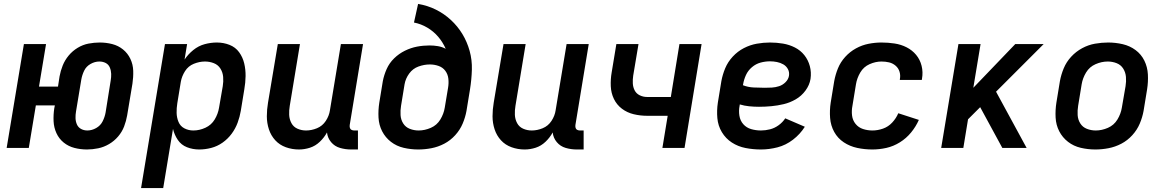

<svg xmlns="http://www.w3.org/2000/svg" viewBox="-20 -755 5944 980"><path d="M424 8Q452 8 481 2Q510 -4 536.5 -19.5Q563 -35 583 -58.5Q603 -82 613.5 -109.5Q624 -137 629 -166L656 -328Q661 -361 660 -393.5Q659 -426 645.5 -454.5Q632 -483 608 -502.5Q584 -522 553 -530Q522 -538 489 -538Q461 -538 432 -532.5Q403 -527 376.5 -511Q350 -495 330.5 -471.5Q311 -448 300 -420.5Q289 -393 284 -365L276 -313H179L215 -530H102L14 0H127L163 -217H260L257 -202Q252 -169 253.5 -136.5Q255 -104 268 -75.5Q281 -47 305 -27.5Q329 -8 360 0Q391 8 424 8ZM426 -89Q408 -89 393.5 -97Q379 -105 372.5 -120Q366 -135 365.5 -152Q365 -169 368 -186L395 -349Q399 -372 409.5 -394Q420 -416 442 -428.5Q464 -441 487 -441Q505 -441 519.5 -433.5Q534 -426 540.5 -410.5Q547 -395 547.5 -378Q548 -361 545 -344L519 -181Q515 -158 504 -136Q493 -114 471 -101.5Q449 -89 426 -89Z M700 205H813L863 -97Q870 -67 887.5 -41Q905 -15 934.5 -3.5Q964 8 997 8Q1027 8 1058 0Q1089 -8 1116 -27Q1143 -46 1162.5 -72.5Q1182 -99 1193 -129Q1204 -159 1209 -189L1227 -299Q1233 -333 1233.5 -366.5Q1234 -400 1226.5 -431.5Q1219 -463 1200.5 -488.5Q1182 -514 1151.5 -526Q1121 -538 1087 -538Q1056 -538 1024.5 -529.5Q993 -521 966.5 -499.5Q940 -478 922 -451L935 -530H822ZM967 -89Q942 -89 921 -100Q900 -111 891 -133Q882 -155 881.5 -179Q881 -203 885 -228L903 -338Q908 -366 924.5 -392Q941 -418 969.5 -429.5Q998 -441 1026 -441Q1050 -441 1071.5 -432.5Q1093 -424 1105 -405Q1117 -386 1119 -362.5Q1121 -339 1117 -315L1098 -205Q1093 -174 1076 -145.5Q1059 -117 1028.5 -103Q998 -89 967 -89Z M1506 8Q1534 8 1562 -1Q1590 -10 1612.5 -31.5Q1635 -53 1649 -79Q1652 -51 1670 -29.5Q1688 -8 1715.5 0Q1743 8 1772 8H1807V-89H1788Q1781 -89 1774.5 -92Q1768 -95 1766 -102Q1764 -109 1765 -117L1833 -530H1720L1664 -192Q1660 -164 1643 -138Q1626 -112 1598 -100.5Q1570 -89 1542 -89Q1519 -89 1498.5 -98Q1478 -107 1467.5 -126.5Q1457 -146 1456 -169Q1455 -192 1459 -215L1511 -530H1398L1348 -231Q1342 -196 1342 -161.5Q1342 -127 1352.5 -95Q1363 -63 1385 -39Q1407 -15 1439 -3.5Q1471 8 1506 8Z M2115 8Q2148 8 2182 1.5Q2216 -5 2247.5 -21.5Q2279 -38 2303.5 -65Q2328 -92 2341.5 -124Q2355 -156 2361 -189L2379 -299Q2387 -349 2388.5 -399Q2390 -449 2377 -495.5Q2364 -542 2340 -581.5Q2316 -621 2281.5 -653Q2247 -685 2204.5 -706Q2162 -727 2114 -735L2093 -640Q2129 -633 2161 -614Q2193 -595 2216.5 -567.5Q2240 -540 2255 -506Q2236 -516 2215 -519.5Q2194 -523 2172 -523Q2140 -523 2108.5 -517Q2077 -511 2046.5 -496Q2016 -481 1991.5 -457Q1967 -433 1953.5 -402.5Q1940 -372 1934 -341L1916 -231Q1910 -193 1912 -155Q1914 -117 1930.5 -85Q1947 -53 1975.5 -31Q2004 -9 2040.5 -0.5Q2077 8 2115 8ZM2117 -89Q2093 -89 2071.5 -97.5Q2050 -106 2038 -125Q2026 -144 2024.5 -167.5Q2023 -191 2027 -215L2045 -325Q2050 -354 2068.5 -379.5Q2087 -405 2116 -415.5Q2145 -426 2174 -426Q2197 -426 2218.5 -418.5Q2240 -411 2253 -393.5Q2266 -376 2268.5 -353Q2271 -330 2267 -307L2250 -205Q2245 -174 2227.5 -145Q2210 -116 2179 -102.5Q2148 -89 2117 -89Z M2658 8Q2686 8 2714 -1Q2742 -10 2764.5 -31.5Q2787 -53 2801 -79Q2804 -51 2822 -29.5Q2840 -8 2867.5 0Q2895 8 2924 8H2959V-89H2940Q2933 -89 2926.5 -92Q2920 -95 2918 -102Q2916 -109 2917 -117L2985 -530H2872L2816 -192Q2812 -164 2795 -138Q2778 -112 2750 -100.5Q2722 -89 2694 -89Q2671 -89 2650.5 -98Q2630 -107 2619.5 -126.5Q2609 -146 2608 -169Q2607 -192 2611 -215L2663 -530H2550L2500 -231Q2494 -196 2494 -161.5Q2494 -127 2504.5 -95Q2515 -63 2537 -39Q2559 -15 2591 -3.5Q2623 8 2658 8Z M3361 0H3474L3561 -530H3448L3404 -260H3283Q3263 -260 3245.5 -268.5Q3228 -277 3219.5 -293.5Q3211 -310 3210 -329.5Q3209 -349 3212 -369L3239 -530H3126L3102 -385Q3096 -350 3097.5 -315Q3099 -280 3113.5 -250Q3128 -220 3154.5 -200Q3181 -180 3214.5 -172Q3248 -164 3283 -164H3388Z M3864 8Q3906 8 3948.5 -3Q3991 -14 4027.5 -42Q4064 -70 4088 -108L3988 -151Q3975 -131 3954.5 -116Q3934 -101 3910.5 -95Q3887 -89 3864 -89Q3838 -89 3814 -96Q3790 -103 3774 -121Q3758 -139 3754 -164.5Q3750 -190 3755 -215L3756 -222Q3779 -215 3804 -212.5Q3829 -210 3854 -210Q3886 -210 3917.5 -213Q3949 -216 3980.5 -223.5Q4012 -231 4041.5 -248Q4071 -265 4091.5 -293Q4112 -321 4117 -352Q4122 -386 4113.5 -417.5Q4105 -449 4085.5 -473.5Q4066 -498 4037.5 -512.5Q4009 -527 3976.5 -532.5Q3944 -538 3910 -538Q3877 -538 3843 -532Q3809 -526 3777 -509.5Q3745 -493 3720 -466Q3695 -439 3681.5 -406.5Q3668 -374 3662 -341L3644 -231Q3638 -191 3641.5 -152Q3645 -113 3664.5 -80.5Q3684 -48 3715.5 -27.5Q3747 -7 3785.5 0.5Q3824 8 3864 8ZM3883 -307Q3854 -307 3826 -308.5Q3798 -310 3772 -320L3773 -325Q3777 -349 3787.5 -372Q3798 -395 3818 -412Q3838 -429 3862 -435.5Q3886 -442 3910 -442Q3928 -442 3945.5 -438.5Q3963 -435 3978 -426.5Q3993 -418 4001.5 -402.5Q4010 -387 4007 -368Q4004 -350 3989.5 -335.5Q3975 -321 3956.5 -315Q3938 -309 3919.5 -308Q3901 -307 3883 -307Z M4433 8Q4468 8 4504 0Q4540 -8 4573 -28.5Q4606 -49 4630.5 -79Q4655 -109 4670 -143L4565 -177Q4554 -151 4534 -129.5Q4514 -108 4487 -98.5Q4460 -89 4433 -89Q4408 -89 4385 -96.5Q4362 -104 4347 -122.5Q4332 -141 4329 -165.5Q4326 -190 4331 -215L4349 -325Q4354 -356 4371 -385Q4388 -414 4418.5 -427.5Q4449 -441 4479 -441Q4500 -441 4518.5 -436.5Q4537 -432 4551.5 -419.5Q4566 -407 4571.5 -388.5Q4577 -370 4573 -350V-347H4685Q4686 -350 4686 -353Q4692 -387 4684 -419Q4676 -451 4656 -475Q4636 -499 4607.5 -513.5Q4579 -528 4546 -533Q4513 -538 4479 -538Q4447 -538 4413.5 -531.5Q4380 -525 4349 -508Q4318 -491 4294 -464.5Q4270 -438 4257 -406Q4244 -374 4238 -341L4220 -231Q4214 -192 4217 -153Q4220 -114 4238 -81.5Q4256 -49 4287 -28.5Q4318 -8 4355.5 0Q4393 8 4433 8Z M4784 0H4897L4921 -146L4983 -208L5096 0H5220L5064 -287L5307 -530H5162L4948 -307L4985 -530H4872Z M5571 8Q5604 8 5638 1.5Q5672 -5 5703.5 -21.5Q5735 -38 5759.5 -65Q5784 -92 5797.5 -124Q5811 -156 5817 -189L5835 -299Q5841 -337 5839 -375Q5837 -413 5821 -445.5Q5805 -478 5776 -499.5Q5747 -521 5710.5 -529.5Q5674 -538 5636 -538Q5603 -538 5569 -532Q5535 -526 5503.5 -509Q5472 -492 5447.5 -465.5Q5423 -439 5409.5 -406.5Q5396 -374 5390 -341L5372 -231Q5366 -193 5368 -155Q5370 -117 5386.5 -85Q5403 -53 5431.5 -31Q5460 -9 5496.5 -0.5Q5533 8 5571 8ZM5573 -89Q5549 -89 5527.5 -97.5Q5506 -106 5494 -125Q5482 -144 5480.5 -167.5Q5479 -191 5483 -215L5501 -325Q5506 -356 5523.5 -385Q5541 -414 5572 -427.5Q5603 -441 5634 -441Q5658 -441 5679.5 -432.5Q5701 -424 5713 -405Q5725 -386 5727 -362.5Q5729 -339 5725 -315L5706 -205Q5701 -174 5683.5 -145Q5666 -116 5635 -102.5Q5604 -89 5573 -89Z"/></svg>

Font: Iosevka Sparkle Semibold
Style: Italic
Weight: 600
Italic angle: -9°
Designer: Belleve Invis
Foundry: Belleve Invis
Version: Version 4.5.0; ttfautohint (v1.8.3)